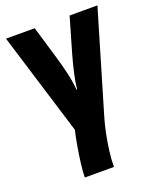

<svg xmlns="http://www.w3.org/2000/svg" viewBox="-146 -640 792 967"><g transform="rotate(-20 250.0 -156.5)"><path d="M139 240Q139 211 144.5 166.5Q150 122 158 76Q166 30 174 -3L5 -553H159L212 -374Q224 -334 235.5 -285.5Q247 -237 251 -190H254Q258 -229 269 -277Q280 -325 292 -367L346 -553H495L335 -12Q324 25 315 69.5Q306 114 300.5 158Q295 202 295 240Z"/></g></svg>

Font: Noto Sans Mono ExtraCondensed Black
Style: Regular
Weight: 900
Width: 2
Designer: Monotype Design Team
Foundry: Monotype Imaging Inc.
Version: Version 2.014